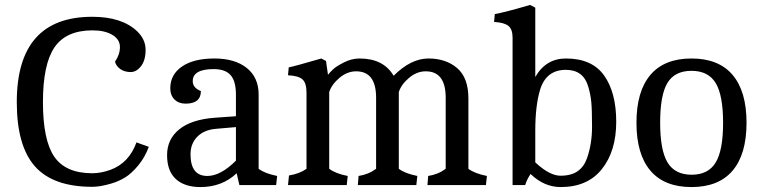

<svg xmlns="http://www.w3.org/2000/svg" viewBox="-20 -750 3086 778"><path d="M354 7Q195 7 121.5 -76Q48 -159 48 -336Q48 -682 354 -682Q474 -682 536 -623Q570 -590 570 -548Q570 -506 551.5 -482Q533 -458 509.5 -458Q486 -458 468.5 -469.5Q451 -481 446 -500Q466 -529 466 -559.5Q466 -590 435.5 -608.5Q405 -627 355 -627Q248 -627 201 -558.5Q154 -490 154 -336Q154 -182 200 -115Q246 -48 354 -48Q389 -48 428 -62Q503 -90 533 -173L583 -155Q567 -112 540 -79.5Q513 -47 487 -31Q461 -15 430 -6Q386 7 354 7Z M792 8Q728 8 692.5 -24.5Q657 -57 657 -121.5Q657 -186 706.5 -226Q756 -266 851 -273L936 -279V-367Q936 -421 914.5 -445.5Q893 -470 846 -470Q761 -470 761 -421Q761 -394 794 -381Q794 -330 732 -330Q704 -330 687 -347Q670 -364 670 -392Q670 -448 717.5 -480.5Q765 -513 848.5 -513Q932 -513 980 -474.5Q1028 -436 1028 -367V-66Q1053 -47 1103 -37L1099 0H950L939 -48Q880 8 792 8ZM752 -125Q752 -37 820 -37Q874 -37 936 -99V-235L855 -228Q807 -224 779.5 -196Q752 -168 752 -125Z M1222 -374Q1222 -414 1205.5 -428.5Q1189 -443 1147 -445L1150 -477Q1172 -481 1282 -513L1301 -503L1309 -447Q1317 -457 1329.5 -469Q1342 -481 1373.5 -497Q1405 -513 1437 -513Q1534 -513 1575 -443Q1645 -513 1716 -513Q1787 -513 1832.5 -474Q1878 -435 1878 -351V-66Q1903 -47 1953 -37L1949 0H1712L1715 -37Q1755 -43 1786 -66V-354Q1786 -461 1705 -461Q1669 -461 1637.5 -434.5Q1606 -408 1596 -377V-66Q1621 -47 1671 -37L1667 0H1430L1433 -37Q1473 -43 1504 -66V-354Q1504 -461 1423 -461Q1387 -461 1355.5 -434.5Q1324 -408 1314 -377V-66Q1341 -46 1389 -37L1385 0H1147L1151 -39Q1194 -46 1222 -66Z M2057 0V-598Q2057 -632 2039.5 -645.5Q2022 -659 1982 -661L1985 -693Q2026 -700 2128 -730L2149 -719V-438Q2192 -513 2273 -513Q2379 -513 2428 -444Q2477 -375 2477 -256.5Q2477 -138 2419 -65Q2361 8 2252 8Q2185 8 2130 -45Q2115 -23 2108 0ZM2149 -221V-92Q2207 -38 2251 -38Q2295 -38 2321 -56.5Q2347 -75 2359 -110Q2379 -168 2379 -236Q2379 -304 2376 -336Q2373 -368 2363 -401Q2343 -467 2273 -467Q2194 -467 2169 -388Q2149 -323 2149 -221Z M2655 -253Q2655 -141 2685 -91.5Q2715 -42 2782.5 -42Q2850 -42 2880 -91.5Q2910 -141 2910 -252.5Q2910 -364 2880 -413.5Q2850 -463 2782 -463Q2714 -463 2684.5 -414Q2655 -365 2655 -253ZM2948.5 -58.5Q2892 8 2782 8Q2672 8 2615.5 -58.5Q2559 -125 2559 -252.5Q2559 -380 2615.5 -446.5Q2672 -513 2782 -513Q2892 -513 2948.5 -446.5Q3005 -380 3005 -252.5Q3005 -125 2948.5 -58.5Z"/></svg>

Font: Cambo
Style: Regular
Weight: 400
Designer: Carolina Giovagnoli, Andres Torresi
Foundry: Carolina Giovagnoli, Andres Torresi
Version: Version 2.001